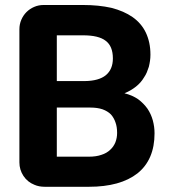

<svg xmlns="http://www.w3.org/2000/svg" viewBox="-20 -732 678 754"><path d="M580.1 -259.3Q583.5 -246.6 585.2 -234.1Q586.9 -221.7 586.9 -208.5Q586.9 -105 520 -51.3Q452.6 1.5 329.1 1.5H183.1H168.5H155.8Q132.8 1.5 115.2 -6.3Q87.9 -17.1 72 -41.3Q56.2 -65.4 56.2 -94.2V-617.2Q56.2 -636.7 63.7 -654.3Q71.3 -671.9 84 -684.6Q96.7 -697.3 114 -704.8Q131.3 -712.4 151.4 -712.4H306.2Q367.2 -712.4 417.5 -701.2Q466.8 -688.5 500.5 -665Q535.2 -640.6 552.7 -604Q561.5 -585.4 566.2 -563.7Q570.8 -542 570.8 -517.1Q570.8 -504.9 569.1 -493.2Q567.4 -481.4 564.5 -469.7Q561 -458.5 556.6 -448Q552.2 -437.5 545.4 -427.7Q533.7 -407.7 514.2 -392.1Q504.4 -384.3 493.2 -377.7Q481.9 -371.1 468.8 -365.7Q484.4 -361.8 497.8 -356Q511.2 -350.1 522.5 -342.3Q533.7 -334 542.7 -324.7Q551.8 -315.4 559.1 -305.2Q573.2 -284.2 580.1 -259.3ZM203.1 -413.6H312Q368.2 -414.1 396 -437Q423.3 -460 423.3 -502.4Q423.3 -550.8 395 -571.8Q367.7 -593.3 306.2 -593.3H203.1ZM433.1 -172.9Q439.9 -190.4 439.9 -210Q439.9 -233.9 433.6 -251Q427.7 -269 415.5 -282.7Q402.8 -295.4 382.8 -302.7Q362.3 -309.6 335 -309.6H203.1V-116.7H329.1Q357.9 -116.7 378.4 -124Q398.9 -130.4 412.6 -143.6Q425.8 -155.3 433.1 -172.9Z"/></svg>

Font: Millunium
Style: Bold
Weight: 700
Designer: kolcsarzsolt
Foundry: Kolcsar Szilard Zsolt
Version: Version 2.000980; 2016